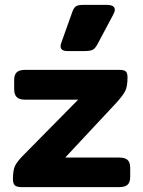

<svg xmlns="http://www.w3.org/2000/svg" viewBox="-20 -766 584 786"><path d="M228 -577Q228 -584 231 -591L276 -717Q282 -734 290.5 -740Q299 -746 321 -746H418Q433 -746 441.5 -741Q450 -736 450 -726Q450 -718 444 -707L379 -585Q370 -568 360 -562.5Q350 -557 326 -557H256Q228 -557 228 -577ZM33 -33Q33 -69 41.5 -87Q50 -105 78 -133L300 -358H83Q59 -358 48.5 -368.5Q38 -379 38 -401V-438Q38 -460 48.5 -470Q59 -480 83 -480H469Q488 -480 495 -473.5Q502 -467 502 -449Q502 -413 493 -394.5Q484 -376 458 -347L247 -121H468Q492 -121 502.5 -111Q513 -101 513 -78V-42Q513 -20 502.5 -10Q492 0 468 0H69Q48 0 40.5 -7.5Q33 -15 33 -33Z"/></svg>

Font: Mitr Medium
Style: Regular
Weight: 500
Designer: Thanarat Vachiruckul
Foundry: Cadson Demak
Version: Version 1.003